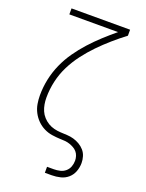

<svg xmlns="http://www.w3.org/2000/svg" viewBox="-173 -817 846 1115"><g transform="rotate(20 250.0 -260.0)"><path d="M250 215V178H292Q311 178 330 173.5Q349 169 363.5 156.5Q378 144 384.5 126Q391 108 391 89Q391 75 386.5 61Q382 47 373 36.5Q364 26 351.5 19Q339 12 325.5 7.5Q312 3 298 1.5Q284 0 270 0H268Q242 -1 215.5 -5Q189 -9 165 -21Q141 -33 122 -52Q103 -71 90.5 -95Q78 -119 73.5 -145.5Q69 -172 69 -198Q69 -249 79.5 -298.5Q90 -348 110.5 -394Q131 -440 160 -481.5Q189 -523 223 -560.5Q257 -598 294 -632Q331 -666 370 -698H69V-735H431V-698Q390 -667 351 -633Q312 -599 276.5 -562.5Q241 -526 209.5 -484.5Q178 -443 155 -397Q132 -351 120.5 -300.5Q109 -250 109 -198Q109 -178 112.5 -157.5Q116 -137 124 -118.5Q132 -100 146 -84.5Q160 -69 177.5 -58.5Q195 -48 215 -43Q235 -38 255.5 -37Q276 -36 296.5 -35Q317 -34 336.5 -28.5Q356 -23 374 -12.5Q392 -2 405.5 13.5Q419 29 425 49Q431 69 431 89Q431 116 421.5 141.5Q412 167 392 184.5Q372 202 345.5 208.5Q319 215 292 215Z"/></g></svg>

Font: Iosevka SS04 Extralight
Style: Regular
Weight: 200
Monospace: yes
Designer: Belleve Invis
Foundry: Belleve Invis
Version: Version 19.0.0; ttfautohint (v1.8.4)